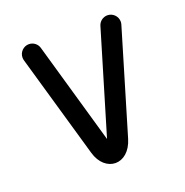

<svg xmlns="http://www.w3.org/2000/svg" viewBox="-96 -580 645 670"><g transform="rotate(-20 226.0 -245.0)"><path d="M336.4 -465.3 223.1 -86.4 114.7 -464.4C110.4 -479.5 96.2 -490.7 79.6 -490.7C59.6 -490.7 43 -474.1 43 -454.1C43 -450.7 43.5 -447.3 44.4 -443.8L154.8 -60.1C178.2 22.5 266.6 25.4 292.5 -62L406.7 -444.8C407.7 -448.2 408.2 -451.7 408.2 -455.1C408.2 -475.1 391.6 -491.7 371.6 -491.7C355 -491.7 340.8 -480.5 336.4 -465.3Z"/></g></svg>

Font: Velvelyne
Style: Regular
Weight: 400
Designer: Manon Van der Borght et Mariel Nils
Foundry: Velvetyne
Version: Version 1.070;Glyphs 3.3.1 (3343)